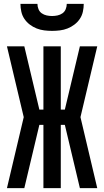

<svg xmlns="http://www.w3.org/2000/svg" viewBox="-20 -975 540 995"><path d="M16 0 103 -368 16 -735H106L184 -407H205V-735H295V-407H316L394 -735H484L397 -368L484 0H394L316 -328H295V0H205V-328H184L106 0ZM250 -815Q230 -815 209.5 -817.5Q189 -820 170 -827.5Q151 -835 134.5 -847.5Q118 -860 106.5 -877Q95 -894 90.5 -914.5Q86 -935 86 -955H174Q174 -941 179.5 -927.5Q185 -914 196.5 -906Q208 -898 222 -895Q236 -892 250 -892Q264 -892 278 -895Q292 -898 303.5 -906Q315 -914 320.5 -927.5Q326 -941 326 -955H414Q414 -935 409.5 -914.5Q405 -894 393.5 -877Q382 -860 365.5 -847.5Q349 -835 330 -827.5Q311 -820 290.5 -817.5Q270 -815 250 -815Z"/></svg>

Font: Zed Mono Semibold
Style: Regular
Weight: 600
Monospace: yes
Designer: Belleve Invis
Foundry: Belleve Invis
Version: Version 1.0.0; ttfautohint (v1.8.4)